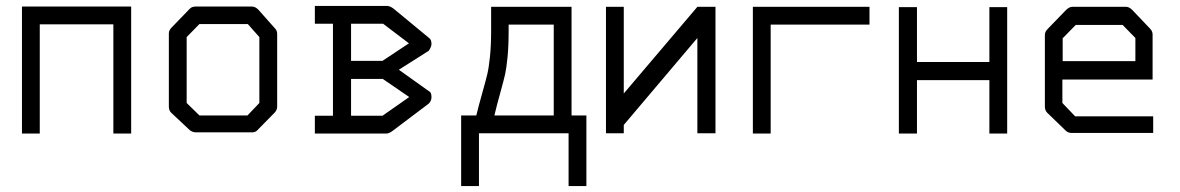

<svg xmlns="http://www.w3.org/2000/svg" viewBox="-20 -499 3976 647"><path d="M114 -49H54V-477H422V-49H362V-417H114Z M609 -374V-152L652 -110H814L854 -152V-374L815 -418H652ZM559 -407 620 -470Q627 -477 640 -477H828Q840 -477 850 -467L906 -404Q914 -396 914 -385V-140Q914 -128 905 -119L847 -60Q841 -53 829.5 -53H826H640Q629.5 -53 620 -60L558 -118Q549 -126 549 -140V-387Q549 -397 559 -407Z M1102 -109V-419H1041V-479H1284Q1294 -479 1306 -470L1426 -371Q1434 -365.5 1434 -351Q1434 -341.5 1425 -328L1324 -264L1425 -192Q1434 -188.5 1434 -172Q1434 -159 1425 -150L1303 -58Q1291 -49 1282 -49H1041V-109ZM1270 -233H1163V-109H1269L1359 -172ZM1269 -294 1358 -353 1271 -419H1163V-294Z M1594 128H1534V-110H1585Q1593.5 -144.5 1605.5 -187Q1617.5 -229.5 1622.2 -249.5Q1627 -269.5 1631 -307.2Q1635 -345 1635 -396V-445V-476H1906V-110H1956V128H1896V-50H1594ZM1646 -110H1846V-416H1694V-394Q1694 -343 1690.2 -305.5Q1686.5 -268 1682 -248.2Q1677.5 -228.5 1665.8 -186.2Q1654 -144 1646 -110Z M2391 -50H2330V-371L2082 -78V-50H2022V-476H2082V-184L2330 -476H2391Z M2577 -49H2517V-476H2910V-416H2577Z M3009 -475H3070V-290H3314V-475H3374V-49H3314V-229H3070V-49H3009Z M3560 -231V-152L3603 -107H3866V-51H3591Q3579 -51 3571 -59L3509 -119Q3501 -127 3501 -140V-382Q3501 -392 3511 -402L3572 -465Q3583 -476 3594 -476H3775Q3785 -476 3796 -465L3855 -403Q3864 -394 3864 -383V-231ZM3561 -293H3806V-371L3763 -415H3605L3561 -370Z"/></svg>

Font: IBM 3270 Semi-Condensed
Style: Condensed
Weight: 400
Monospace: yes
Version: Version 2.3.1